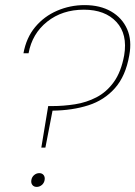

<svg xmlns="http://www.w3.org/2000/svg" viewBox="-20 -731 531 753"><path d="M312 -711Q373 -711 416 -686Q459 -661 478.5 -617Q498 -573 487 -514Q473 -433 431 -385.5Q389 -338 326.5 -318Q264 -298 186 -297L158 -152H142L169 -315H185Q229 -315 274 -322Q319 -329 358.5 -349.5Q398 -370 426.5 -409.5Q455 -449 467 -514Q481 -597 436.5 -645Q392 -693 309 -693Q224 -693 165 -646Q106 -599 92 -522H72Q83 -583 118 -625Q153 -667 204 -689Q255 -711 312 -711ZM124 2Q113 2 107 -5.5Q101 -13 103 -25Q105 -37 114 -44.5Q123 -52 134 -52Q145 -52 151 -44.5Q157 -37 155 -25Q153 -13 144 -5.5Q135 2 124 2Z"/></svg>

Font: Poppins Variable
Style: Italic
Weight: 100
Italic angle: -10°
Designer: Jonny Pinhorn
Foundry: Indian Type Foundry
Version: Version 6.000